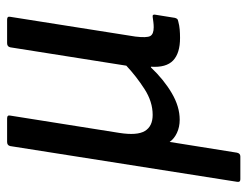

<svg xmlns="http://www.w3.org/2000/svg" viewBox="-100 -428 713 554"><g transform="rotate(-90 257.0 -151.5)"><path d="M16 185Q7 185 9 175L112 -479Q114 -488 124 -488H192Q202 -488 200 -479L150 -164Q142 -113 155.5 -90.5Q169 -68 202 -68Q240 -68 276.5 -91.5Q313 -115 344 -144L397 -479Q399 -488 409 -488H477Q487 -488 485 -479L428 -118Q424 -85 429.5 -75Q435 -65 455 -65Q462 -65 470 -66Q478 -67 485 -68Q493 -69 491 -60L482 -4Q481 0 479 2.5Q477 5 471 6Q460 9 448.5 10Q437 11 424 11Q380 11 359 -9Q338 -29 341 -73H339Q304 -36 265 -13Q226 10 188 10Q167 10 150 2Q133 -6 124 -19L93 175Q91 185 82 185Z"/></g></svg>

Font: Sofia Sans Semi Condensed Medium
Style: Italic
Weight: 500
Italic angle: -9°
Version: Version 4.100